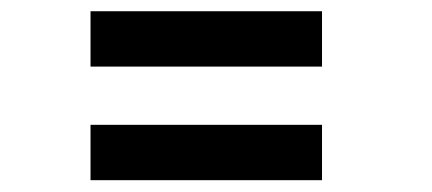

<svg xmlns="http://www.w3.org/2000/svg" viewBox="-20 -470 750 333"><path d="M137 -450.5H538.5V-354.5H137ZM137 -253.5H538.5V-157.5H137Z"/></svg>

Font: League Mono SemiBold
Style: Regular
Weight: 600
Width: 6
Designer: Tyler Finck
Foundry: The League of Moveable Type / Tyler Finck
Version: Version 2.300;RELEASE